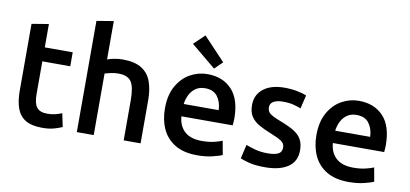

<svg xmlns="http://www.w3.org/2000/svg" viewBox="-73 -1031 2748 1287"><g transform="rotate(10 1301.0 -387.5)"><path d="M264 12Q189 12 147.5 -14Q106 -40 89 -89Q72 -138 72 -206V-662L187 -681V-522H377V-427H187V-205Q187 -141 208.5 -114Q230 -87 279 -87Q310 -87 335.5 -93.5Q361 -100 379 -108L398 -17Q376 -7 342.5 2.5Q309 12 264 12Z M497 0V-757L612 -776V-515Q634 -523 661.5 -528Q689 -533 715 -533Q799 -533 846 -503Q893 -473 912 -419Q931 -365 931 -294V0H816V-274Q816 -362 792 -398.5Q768 -435 703 -435Q677 -435 650.5 -429Q624 -423 612 -419V0Z M1319 13Q1226 13 1167 -22.5Q1108 -58 1079.5 -119.5Q1051 -181 1051 -259Q1051 -351 1086 -412.5Q1121 -474 1176 -504.5Q1231 -535 1293 -535Q1397 -535 1459 -469.5Q1521 -404 1521 -272Q1521 -262 1520 -249Q1519 -236 1518 -226H1169Q1174 -161 1214.5 -124Q1255 -87 1332 -87Q1378 -87 1414 -95.5Q1450 -104 1470 -113L1487 -19Q1467 -9 1420.5 2Q1374 13 1319 13ZM1170 -310H1408Q1406 -365 1378.5 -402Q1351 -439 1294 -439Q1255 -439 1229 -420.5Q1203 -402 1188.5 -372.5Q1174 -343 1170 -310ZM1329 -579 1161 -718 1234 -788 1382 -631Z M1779 13Q1711 13 1668.5 1.5Q1626 -10 1610 -18L1632 -113Q1658 -103 1695 -92.5Q1732 -82 1780 -82Q1827 -82 1852 -94Q1877 -106 1877 -138Q1877 -166 1852.5 -182Q1828 -198 1772 -220Q1729 -237 1695 -256.5Q1661 -276 1641.5 -305.5Q1622 -335 1622 -383Q1622 -453 1674 -494Q1726 -535 1817 -535Q1866 -535 1906.5 -526.5Q1947 -518 1968 -509L1946 -417Q1926 -425 1896.5 -433Q1867 -441 1822 -441Q1783 -441 1759.5 -428Q1736 -415 1736 -387Q1736 -359 1757.5 -343.5Q1779 -328 1832 -308Q1887 -287 1922.5 -265.5Q1958 -244 1975 -214Q1992 -184 1992 -138Q1992 -64 1936 -25.5Q1880 13 1779 13Z M2350 13Q2257 13 2198 -22.5Q2139 -58 2110.5 -119.5Q2082 -181 2082 -259Q2082 -351 2117 -412.5Q2152 -474 2207 -504.5Q2262 -535 2324 -535Q2428 -535 2490 -469.5Q2552 -404 2552 -272Q2552 -262 2551 -249Q2550 -236 2549 -226H2200Q2205 -161 2245.5 -124Q2286 -87 2363 -87Q2409 -87 2445 -95.5Q2481 -104 2501 -113L2518 -19Q2498 -9 2451.5 2Q2405 13 2350 13ZM2201 -310H2439Q2437 -365 2409.5 -402Q2382 -439 2325 -439Q2286 -439 2260 -420.5Q2234 -402 2219.5 -372.5Q2205 -343 2201 -310Z"/></g></svg>

Font: Ubuntu Sans SemiBold
Style: Regular
Weight: 600
Designer: Dalton Maag Ltd
Foundry: Dalton Maag Ltd
Version: Version 1.006; ttfautohint (v1.8.4.7-5d5b)